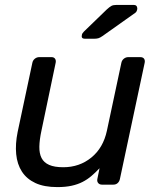

<svg xmlns="http://www.w3.org/2000/svg" viewBox="-20 -753 642 783"><path d="M52 -215 112 -497Q114 -507 122 -513.5Q130 -520 140 -520H190Q200 -520 204.5 -513.5Q209 -507 207 -497L149 -220Q141 -183 140.5 -155Q140 -127 149.5 -108.5Q159 -90 180.5 -80.5Q202 -71 238 -71Q304 -71 352.5 -110.5Q401 -150 416 -220L475 -497Q477 -507 485 -513.5Q493 -520 503 -520H552Q563 -520 567.5 -513.5Q572 -507 570 -497L469 -23Q467 -13 460 -6.5Q453 0 442 0H396Q386 0 380.5 -6.5Q375 -13 377 -23L386 -67Q369 -49 352.5 -35Q336 -21 316.5 -11Q297 -1 272 4.5Q247 10 214 10Q160 10 124.5 -6.5Q89 -23 69.5 -53Q50 -83 46 -124.5Q42 -166 52 -215ZM314 -611Q315 -617 322 -624L415 -714Q427 -725 434.5 -729Q442 -733 456 -733H525Q540 -733 540 -717Q538 -705 532 -701L398 -606Q388 -599 381 -597Q374 -595 363 -595H326Q310 -595 314 -611Z"/></svg>

Font: SVN-Rubik
Style: Italic
Weight: 400
Italic angle: -12°
Designer: Hubert and Fischer
Foundry: Hubert & Fischer
Version: Version 2.101; ttfautohint (v1.8.3)